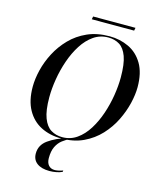

<svg xmlns="http://www.w3.org/2000/svg" viewBox="-149 -927 1054 1270"><g transform="rotate(15 378.0 -292.0)"><path d="M332 11Q254 11 193 -20Q132 -51 97 -114Q62 -177 62 -271Q62 -325 77 -386.5Q92 -448 123 -507.5Q154 -567 202 -616.5Q250 -666 316 -695.5Q382 -725 468 -725Q539 -725 599.5 -696.5Q660 -668 696.5 -606.5Q733 -545 733 -447Q733 -397 718.5 -336Q704 -275 674 -214Q644 -153 596.5 -102Q549 -51 483.5 -20Q418 11 332 11ZM336 1Q392 1 436 -30Q480 -61 512.5 -113Q545 -165 566.5 -228.5Q588 -292 598.5 -357.5Q609 -423 609 -481Q609 -573 590.5 -623.5Q572 -674 539 -694.5Q506 -715 462 -715Q406 -715 362 -684.5Q318 -654 285 -602.5Q252 -551 230 -487.5Q208 -424 197 -357.5Q186 -291 186 -232Q186 -142 205.5 -91Q225 -40 259 -19.5Q293 1 336 1ZM312 239Q258 239 227 216Q196 193 196 150Q196 92 246.5 56Q297 20 372 -2H393Q365 11 341 29.5Q317 48 302 78.5Q287 109 287 157Q287 189 302.5 206.5Q318 224 345 224Q354 224 369 221Q384 218 401 212L399 222Q382 230 359 234.5Q336 239 312 239ZM324 -803 328 -823H618L614 -803Z"/></g></svg>

Font: Noto Serif Display Medium
Style: Italic
Weight: 500
Italic angle: -12°
Designer: Monotype Design Team
Foundry: Monotype Imaging Inc.
Version: Version 2.009